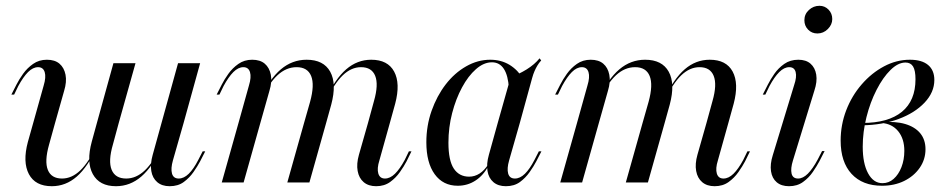

<svg xmlns="http://www.w3.org/2000/svg" viewBox="-20 -633 3296 666"><path d="M171 -206.5 150 -130.6Q133.9 -73.4 146 -43.5Q158.1 -13.7 195.2 -13.7Q229 -13.7 258.5 -41.9Q287.9 -70.2 317.7 -131.5V-125.8Q284.7 -54 246.4 -20.6Q208.1 12.9 159.7 12.9Q102.4 12.9 80.2 -29Q58.1 -71 76.6 -140.3L95.2 -206.5ZM391.9 -206.5 371.8 -132.3Q354.8 -74.2 367.3 -44Q379.8 -13.7 417.7 -13.7Q452.4 -13.7 482.3 -41.9Q512.1 -70.2 541.9 -131.5L542.7 -125.8Q509.7 -54.8 470.6 -21Q431.5 12.9 382.3 12.9Q325 12.9 302 -29Q279 -71 298.4 -141.9L316.1 -206.5ZM95.2 -206.5 131.5 -336.3Q140.3 -365.3 135.1 -382.7Q129.8 -400 112.1 -400Q94.4 -400 77.4 -383.1Q60.5 -366.1 43.5 -334.7L29 -304.8H19.4L37.1 -339.5Q46 -357.3 60.1 -377Q74.2 -396.8 94.8 -411.3Q115.3 -425.8 142.7 -425.8Q170.2 -425.8 186.3 -412.1Q202.4 -398.4 207.3 -373.8Q212.1 -349.2 202.4 -317.7L171 -206.5ZM316.1 -206.5 373.4 -413.7H450L391.9 -206.5ZM540.3 -206.5 597.6 -413.7H674.2L616.9 -206.5ZM579.8 -76.6Q571.8 -48.4 576.6 -31Q581.5 -13.7 600 -13.7Q617.7 -13.7 634.7 -30.2Q651.6 -46.8 667.7 -78.2L683.1 -108.1H691.9L674.2 -73.4Q665.3 -56.5 651.2 -36.3Q637.1 -16.1 617.3 -1.6Q597.6 12.9 568.5 12.9Q541.9 12.9 525.4 -1.2Q508.9 -15.3 504.8 -39.9Q500.8 -64.5 509.7 -96L540.3 -206.5H616.9Z M1034.7 -206.5 1055.6 -279.8Q1071.8 -338.7 1059.3 -369.4Q1046.8 -400 1008.9 -400Q972.6 -400 942.3 -371.8Q912.1 -343.5 881.5 -281.5V-287.9Q914.5 -358.9 954 -392.3Q993.5 -425.8 1043.5 -425.8Q1102.4 -425.8 1125.4 -384.3Q1148.4 -342.7 1129 -270.2L1111.3 -206.5ZM1256.5 -206.5 1277.4 -283.1Q1293.5 -339.5 1281.5 -369.8Q1269.4 -400 1232.3 -400Q1198.4 -400 1169 -371.8Q1139.5 -343.5 1109.7 -281.5L1108.9 -287.9Q1142.7 -359.7 1181 -392.7Q1219.4 -425.8 1267.7 -425.8Q1325 -425.8 1347.2 -384.7Q1369.4 -343.5 1350.8 -273.4L1332.3 -206.5ZM807.3 -206.5 843.5 -336.3Q852.4 -365.3 847.2 -382.7Q841.9 -400 824.2 -400Q806.5 -400 789.5 -383.1Q772.6 -366.1 755.6 -334.7L741.1 -304.8H731.5L749.2 -339.5Q758.1 -357.3 772.2 -377Q786.3 -396.8 806.9 -411.3Q827.4 -425.8 854.8 -425.8Q882.3 -425.8 898.4 -412.1Q914.5 -398.4 919.4 -373.8Q924.2 -349.2 914.5 -317.7L883.1 -206.5ZM749.2 0 807.3 -206.5H883.1L825 0ZM976.6 0 1034.7 -206.5H1111.3L1053.2 0ZM1296 -76.6Q1287.1 -48.4 1292.3 -31Q1297.6 -13.7 1315.3 -13.7Q1333.1 -13.7 1350 -30.2Q1366.9 -46.8 1383.9 -78.2L1398.4 -108.1H1407.3L1390.3 -73.4Q1381.5 -56.5 1367.3 -36.3Q1353.2 -16.1 1333.1 -1.6Q1312.9 12.9 1284.7 12.9Q1258.1 12.9 1241.5 -1.2Q1225 -15.3 1220.6 -39.9Q1216.1 -64.5 1225 -96L1256.5 -206.5H1332.3Z M1567.7 11.3Q1516.9 11.3 1487.9 -28.6Q1458.9 -68.5 1458.9 -139.5Q1458.9 -196.8 1477 -248.4Q1495.2 -300 1525.8 -339.9Q1556.5 -379.8 1596.8 -402.8Q1637.1 -425.8 1680.6 -425.8Q1717.7 -425.8 1746.8 -408.5Q1775.8 -391.1 1796.8 -357.3L1745.2 -326.6Q1742.7 -371 1727.8 -394Q1712.9 -416.9 1686.3 -416.9Q1658.1 -416.9 1631 -393.1Q1604 -369.4 1582.7 -329.8Q1561.3 -290.3 1548.4 -240.7Q1535.5 -191.1 1535.5 -137.9Q1535.5 -76.6 1554 -48.4Q1572.6 -20.2 1607.3 -20.2Q1626.6 -20.2 1643.5 -31Q1660.5 -41.9 1674.2 -63.7V-57.3Q1656.5 -24.2 1629 -6.5Q1601.6 11.3 1567.7 11.3ZM1706.5 -206.5 1751.6 -366.1Q1779 -375 1806.9 -392.3Q1834.7 -409.7 1851.6 -430.6L1857.3 -423.4Q1849.2 -414.5 1844 -405.6Q1838.7 -396.8 1834.3 -386.7Q1829.8 -376.6 1825.8 -362.1L1783.1 -206.5ZM1746 -76.6Q1737.9 -48.4 1742.7 -31Q1747.6 -13.7 1766.1 -13.7Q1783.9 -13.7 1800.8 -30.2Q1817.7 -46.8 1833.9 -78.2L1849.2 -108.1H1858.1L1840.3 -73.4Q1831.5 -56.5 1817.3 -36.3Q1803.2 -16.1 1783.5 -1.6Q1763.7 12.9 1734.7 12.9Q1708.1 12.9 1691.5 -1.2Q1675 -15.3 1671 -39.9Q1666.9 -64.5 1675.8 -96L1706.5 -206.5H1783.1Z M2208.9 -206.5 2229.8 -279.8Q2246 -338.7 2233.5 -369.4Q2221 -400 2183.1 -400Q2146.8 -400 2116.5 -371.8Q2086.3 -343.5 2055.6 -281.5V-287.9Q2088.7 -358.9 2128.2 -392.3Q2167.7 -425.8 2217.7 -425.8Q2276.6 -425.8 2299.6 -384.3Q2322.6 -342.7 2303.2 -270.2L2285.5 -206.5ZM2430.6 -206.5 2451.6 -283.1Q2467.7 -339.5 2455.6 -369.8Q2443.5 -400 2406.5 -400Q2372.6 -400 2343.1 -371.8Q2313.7 -343.5 2283.9 -281.5L2283.1 -287.9Q2316.9 -359.7 2355.2 -392.7Q2393.5 -425.8 2441.9 -425.8Q2499.2 -425.8 2521.4 -384.7Q2543.5 -343.5 2525 -273.4L2506.5 -206.5ZM1981.5 -206.5 2017.7 -336.3Q2026.6 -365.3 2021.4 -382.7Q2016.1 -400 1998.4 -400Q1980.6 -400 1963.7 -383.1Q1946.8 -366.1 1929.8 -334.7L1915.3 -304.8H1905.6L1923.4 -339.5Q1932.3 -357.3 1946.4 -377Q1960.5 -396.8 1981 -411.3Q2001.6 -425.8 2029 -425.8Q2056.5 -425.8 2072.6 -412.1Q2088.7 -398.4 2093.5 -373.8Q2098.4 -349.2 2088.7 -317.7L2057.3 -206.5ZM1923.4 0 1981.5 -206.5H2057.3L1999.2 0ZM2150.8 0 2208.9 -206.5H2285.5L2227.4 0ZM2470.2 -76.6Q2461.3 -48.4 2466.5 -31Q2471.8 -13.7 2489.5 -13.7Q2507.3 -13.7 2524.2 -30.2Q2541.1 -46.8 2558.1 -78.2L2572.6 -108.1H2581.5L2564.5 -73.4Q2555.6 -56.5 2541.5 -36.3Q2527.4 -16.1 2507.3 -1.6Q2487.1 12.9 2458.9 12.9Q2432.3 12.9 2415.7 -1.2Q2399.2 -15.3 2394.8 -39.9Q2390.3 -64.5 2399.2 -96L2430.6 -206.5H2506.5Z M2730.6 -76.6Q2721.8 -48.4 2725.8 -31Q2729.8 -13.7 2748.4 -13.7Q2765.3 -13.7 2782.3 -30.6Q2799.2 -47.6 2816.1 -79L2831.5 -108.9H2840.3L2822.6 -74.2Q2813.7 -57.3 2799.6 -36.7Q2785.5 -16.1 2765.3 -1.6Q2745.2 12.9 2716.9 12.9Q2690.3 12.9 2674.2 -0.8Q2658.1 -14.5 2654.4 -39.1Q2650.8 -63.7 2660.5 -94.4L2734.7 -337.9Q2744.4 -366.1 2739.9 -383.1Q2735.5 -400 2717.7 -400Q2700 -400 2683.1 -383.1Q2666.1 -366.1 2649.2 -334.7L2634.7 -304.8H2625.8L2643.5 -339.5Q2652.4 -357.3 2666.1 -377Q2679.8 -396.8 2700.4 -411.3Q2721 -425.8 2749.2 -425.8Q2775.8 -425.8 2791.5 -412.1Q2807.3 -398.4 2811.3 -374.2Q2815.3 -350 2804.8 -318.5ZM2815.3 -516.9Q2796 -516.9 2783.1 -530.2Q2770.2 -543.5 2770.2 -562.9Q2770.2 -583.9 2785.9 -598.4Q2801.6 -612.9 2822.6 -612.9Q2841.1 -612.9 2854 -599.6Q2866.9 -586.3 2866.9 -566.9Q2866.9 -547.6 2851.6 -532.3Q2836.3 -516.9 2815.3 -516.9Z M3039.5 11.3Q2971.8 11.3 2933.9 -29.8Q2896 -71 2896 -145.2Q2896 -200 2915.3 -250.4Q2934.7 -300.8 2969 -340.3Q3003.2 -379.8 3046.4 -402.8Q3089.5 -425.8 3136.3 -425.8Q3177.4 -425.8 3199.2 -407.7Q3221 -389.5 3221 -355.6Q3221 -312.9 3187.1 -277Q3153.2 -241.1 3096.8 -220.2Q3040.3 -199.2 2971 -198.4V-206.5Q3061.3 -206.5 3108.5 -245.2Q3155.6 -283.9 3155.6 -358.1Q3155.6 -388.7 3147.2 -402.4Q3138.7 -416.1 3121 -416.1Q3095.2 -416.1 3069 -390.3Q3042.7 -364.5 3020.6 -321.4Q2998.4 -278.2 2985.5 -226.6Q2972.6 -175 2972.6 -124.2Q2972.6 -66.1 2991.1 -31.9Q3009.7 2.4 3041.1 2.4Q3062.9 2.4 3079.8 -12.5Q3096.8 -27.4 3106.9 -53.2Q3116.9 -79 3116.9 -109.7Q3116.9 -151.6 3095.6 -177.8Q3074.2 -204 3037.1 -206.5L3038.7 -208.9Q3086.3 -212.9 3120.2 -202.8Q3154 -192.7 3172.2 -170.6Q3190.3 -148.4 3190.3 -115.3Q3190.3 -79.8 3170.2 -50.8Q3150 -21.8 3116.1 -5.2Q3082.3 11.3 3039.5 11.3Z"/></svg>

Font: Playfair 144pt SemiCondensed
Style: Italic
Weight: 400
Width: 4
Italic angle: -15.6°
Designer: Claus Eggers Sørensen
Foundry: Claus Eggers Sørensen
Version: Version 2.203